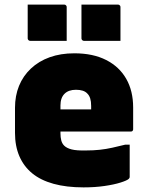

<svg xmlns="http://www.w3.org/2000/svg" viewBox="-20 -795 640 832"><path d="M302 -564Q383 -564 440 -535Q497 -506 527 -453.5Q557 -401 557 -329V-235Q557 -232 555.5 -229.5Q554 -227 552 -226Q550 -225 546 -225H315Q300 -225 285.5 -225Q271 -225 257 -225H198V-321H375Q375 -325 375 -327.5Q375 -330 375 -336Q375 -355 371 -368Q367 -381 359 -389Q351 -398 338.5 -402Q326 -406 309 -406Q277 -406 259.5 -388.5Q242 -371 242 -338V-217Q242 -200 245.5 -186.5Q249 -173 258 -164Q269 -153 290.5 -147.5Q312 -142 353 -143Q385 -143 412.5 -146Q440 -149 467 -155Q494 -161 522 -168H542Q542 -132 542 -98.5Q542 -65 542 -28Q542 -26 541 -24Q540 -22 538 -20Q531 -13 502.5 -4Q474 5 432.5 11Q391 17 342 17Q268 17 212 1.5Q156 -14 119.5 -44Q83 -74 64 -118Q45 -162 45 -219V-328Q45 -380 62.5 -423Q80 -466 114 -498Q148 -530 195.5 -547Q243 -564 302 -564ZM100 -775Q136 -775 179 -775Q222 -775 258 -775Q262 -775 264 -773.5Q266 -772 267.5 -770Q269 -768 269 -764V-618Q233 -618 190 -618Q147 -618 111 -618Q108 -618 105.5 -619.5Q103 -621 101.5 -623.5Q100 -626 100 -629ZM333 -775Q369 -775 412 -775Q455 -775 491 -775Q495 -775 497 -773.5Q499 -772 500.5 -770Q502 -768 502 -764V-618Q466 -618 423 -618Q380 -618 344 -618Q341 -618 338.5 -619.5Q336 -621 334.5 -623.5Q333 -626 333 -629Z"/></svg>

Font: Recursive Monospace Black
Style: Regular
Weight: 900
Version: Version 1.047